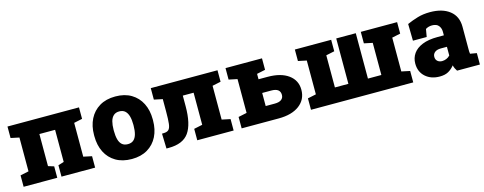

<svg xmlns="http://www.w3.org/2000/svg" viewBox="-26 -1077 4100 1626"><g transform="rotate(-15 2023.5 -264.0)"><path d="M38.1 0V-100.1L111.8 -115.7V-412.1L38.1 -427.7V-528.3H665V-427.7L591.8 -412.1V-115.7L665 -100.1V0H370.1V-100.1L420.4 -115.7V-397H282.7V-115.7L333 -100.1V0Z M985.8 10.3Q904.3 10.3 846.4 -23.7Q788.6 -57.6 758.1 -118.4Q727.5 -179.2 727.5 -259.3V-269Q727.5 -348.1 758.1 -408.7Q788.6 -469.2 846.2 -503.7Q903.8 -538.1 984.9 -538.1Q1066.4 -538.1 1123.8 -503.9Q1181.2 -469.7 1211.7 -409.2Q1242.2 -348.6 1242.2 -269V-259.3Q1242.2 -179.7 1211.7 -118.9Q1181.2 -58.1 1123.8 -23.9Q1066.4 10.3 985.8 10.3ZM985.8 -120.1Q1017.1 -120.1 1035.9 -137Q1054.7 -153.8 1063.2 -185.1Q1071.8 -216.3 1071.8 -259.3V-269Q1071.8 -310.5 1063.2 -341.6Q1054.7 -372.6 1035.6 -389.9Q1016.6 -407.2 984.9 -407.2Q953.6 -407.2 934.6 -389.9Q915.5 -372.6 907.2 -341.6Q898.9 -310.5 898.9 -269V-259.3Q898.9 -215.8 907.2 -184.6Q915.5 -153.3 934.6 -136.7Q953.6 -120.1 985.8 -120.1Z M1290.5 0 1286.6 -131.3 1299.3 -131.8Q1330.6 -131.8 1345.2 -145.8Q1359.9 -159.7 1364.3 -196.8Q1368.7 -233.9 1368.7 -303.7V-412.1L1294.4 -427.7V-528.3H1805.2H1879.4V-427.7L1805.2 -412.1V-115.7L1879.4 -100.1V0H1560.5V-100.1L1634.8 -115.7V-397H1540V-303.7Q1540 -147.5 1487.8 -73.7Q1435.5 0 1310.1 0Z M2274.9 -364.7Q2390.6 -364.7 2456.8 -316.4Q2522.9 -268.1 2522.9 -185.5Q2522.9 -100.1 2456.5 -50Q2390.1 0 2274.9 0H1949.7V-100.1L2023.9 -115.7V-412.1L1949.7 -427.7V-528.3H2269.5V-427.7L2195.3 -412.1V-364.7ZM2274.9 -129.9Q2313.5 -129.9 2333 -144.8Q2352.5 -159.7 2352.5 -186Q2352.5 -214.8 2333.5 -229.7Q2314.5 -244.6 2274.9 -244.6H2195.3V-129.9Z M2557.6 0V-100.1L2631.3 -115.7V-412.1L2557.6 -427.7V-528.3H2802.2H2876V-427.7L2802.2 -412.1V-130.4H2920.4V-528.3H3091.8V-130.4H3209.5V-412.1L3135.7 -427.7V-528.3H3380.4H3454.1V-427.7L3380.4 -412.1V-115.7L3454.1 -100.1V0Z M3685.1 10.3Q3608.4 10.3 3560.1 -33.2Q3511.7 -76.7 3511.7 -148.9Q3511.7 -198.2 3538.3 -236.3Q3564.9 -274.4 3618.4 -296.1Q3671.9 -317.9 3752.4 -317.9H3807.6V-349.1Q3807.6 -380.9 3789.6 -403.1Q3771.5 -425.3 3732.4 -425.3Q3715.8 -425.3 3701.4 -421.1Q3687 -417 3675.3 -409.2L3663.6 -341.8H3543L3540.5 -488.8Q3585.4 -508.8 3634.5 -523.4Q3683.6 -538.1 3744.1 -538.1Q3852.1 -538.1 3915.5 -488.5Q3979 -439 3979 -347.2V-152.3Q3979 -141.1 3979.2 -130.4Q3979.5 -119.6 3981.4 -109.9L4038.6 -100.1V0H3838.4Q3832 -8.8 3824.7 -23.4Q3817.4 -38.1 3814.5 -52.7Q3790.5 -22.9 3760.7 -6.3Q3731 10.3 3685.1 10.3ZM3737.8 -110.8Q3756.3 -110.8 3775.1 -118.4Q3793.9 -126 3807.6 -141.1V-217.3H3754.4Q3719.7 -217.3 3700.9 -202.1Q3682.1 -187 3682.1 -162.1Q3682.1 -138.2 3697.8 -124.5Q3713.4 -110.8 3737.8 -110.8Z"/></g></svg>

Font: Roboto Slab LO Black
Style: Regular
Weight: 900
Designer: Google
Version: Version 2.000